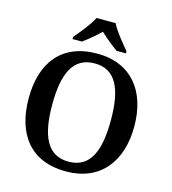

<svg xmlns="http://www.w3.org/2000/svg" viewBox="-133 -1039 1036 1157"><g transform="rotate(15 385.0 -460.5)"><path d="M218 -784V-771H276C308 -793 354 -832 384 -861C414 -832 461 -793 493 -771H551V-784C520 -822 465 -886 444 -931H325C304 -886 249 -822 218 -784ZM385 10C597 10 714 -137 714 -358C714 -580 597 -725 386 -725C163 -725 55 -580 55 -359C55 -137 163 10 385 10ZM385 -51C252 -51 202 -164 202 -358C202 -552 252 -664 386 -664C519 -664 568 -552 568 -358C568 -164 519 -51 385 -51Z"/></g></svg>

Font: Noto Serif SemiBold
Style: Regular
Weight: 600
Designer: Monotype Design Team
Foundry: Monotype Imaging Inc.
Version: Version 2.013